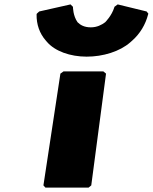

<svg xmlns="http://www.w3.org/2000/svg" viewBox="-20 -844 693 871"><path d="M254 -510 177 -3 186 7H382L394 -3L461 -510L449 -520H268ZM499 -813V-812C487 -772 457 -743 457 -743C441 -731 420 -720 392 -720C363 -720 345 -730 332 -743C311 -772 311 -812 311 -812V-813L300 -824L158 -792L147 -782L146 -779C145 -733 160 -692 187 -661L193 -654C229 -612 298 -587 373 -587C447 -587 523 -610 571 -652L580 -660C615 -691 640 -732 652 -779L653 -782L645 -792L514 -824Z"/></svg>

Font: Hussar Woodtype
Style: UltraObl
Weight: 900
Foundry: Cannot Into Space Fonts
Version: Version 1.07